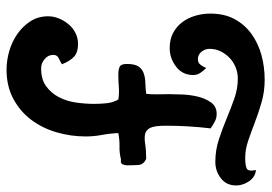

<svg xmlns="http://www.w3.org/2000/svg" viewBox="-138 -592 809 572"><g transform="rotate(90 266.0 -305.5)"><path d="M217 -690Q252 -690 283.5 -681Q315 -672 343.5 -661Q372 -650 398.5 -641Q425 -632 449 -632Q472 -632 481.5 -636.5Q491 -641 486 -664Q507 -662 519.5 -643.5Q532 -625 532 -605Q532 -576 510.5 -559.5Q489 -543 462 -543Q427 -543 395 -553.5Q363 -564 333 -576.5Q303 -589 273.5 -599.5Q244 -610 213 -610Q196 -610 180 -603.5Q164 -597 152 -585.5Q140 -574 132.5 -559Q125 -544 125 -526Q125 -513 133.5 -502Q142 -491 156 -491Q167 -491 173 -499.5Q179 -508 182 -516Q190 -508 196.5 -498.5Q203 -489 203 -477Q203 -445 178 -426Q153 -407 123 -407Q97 -407 78 -417Q59 -427 46 -444Q33 -461 26.5 -483Q20 -505 20 -528Q20 -570 36.5 -600.5Q53 -631 81 -651Q109 -671 144 -680.5Q179 -690 217 -690ZM319 -547Q331 -547 341.5 -541.5Q352 -536 362 -529Q358 -496 356 -463Q354 -430 354 -396Q354 -363 360 -350Q366 -337 378 -334Q390 -331 408.5 -334Q427 -337 453 -337Q470 -329 471 -313.5Q472 -298 472 -281Q472 -273 469 -266.5Q466 -260 455 -262Q435 -257 415.5 -257.5Q396 -258 376 -254Q377 -229 381.5 -205Q386 -181 386 -157Q386 -112 373.5 -69.5Q361 -27 336 6Q311 39 273.5 59Q236 79 187 79Q160 79 132 71Q104 63 81 47Q58 31 43 8Q28 -15 28 -45Q28 -61 34.5 -77Q41 -93 52 -106Q63 -119 78 -126.5Q93 -134 110 -134Q136 -134 149 -121.5Q162 -109 171 -86Q163 -81 153 -76.5Q143 -72 143 -60Q143 -45 155.5 -34.5Q168 -24 183 -24Q216 -24 236.5 -39Q257 -54 269 -77Q281 -100 285 -128Q289 -156 289 -183Q289 -201 287 -219.5Q285 -238 276 -254Q257 -257 238.5 -255.5Q220 -254 201 -254Q187 -254 178.5 -258Q170 -262 170 -279Q170 -303 177.5 -314Q185 -325 197.5 -329.5Q210 -334 226 -334.5Q242 -335 259 -337Q261 -354 260.5 -371Q260 -388 260 -405Q260 -420 261 -444.5Q262 -469 267.5 -491.5Q273 -514 285 -530.5Q297 -547 319 -547Z"/></g></svg>

Font: Gloria
Style: Regular
Weight: 400
Designer: Peter Wiegel
Foundry: Peter Wiegel
Version: Version 1.000